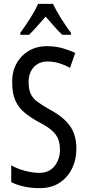

<svg xmlns="http://www.w3.org/2000/svg" viewBox="-20 -963 453 993"><path d="M375 -196Q375 -136 351.5 -89.5Q328 -43 286 -16.5Q244 10 187 10Q100 10 38 -21V-108Q72 -89 111 -79Q150 -69 184 -69Q234 -69 262 -104Q290 -139 290 -188Q290 -223 279.5 -247Q269 -271 245 -291Q221 -311 180 -332Q138 -355 107 -380.5Q76 -406 59.5 -443Q43 -480 43 -536Q42 -592 65.5 -634.5Q89 -677 130.5 -701Q172 -725 225 -724Q267 -724 304 -713.5Q341 -703 369 -689L342 -612Q282 -645 227 -645Q181 -645 154.5 -615.5Q128 -586 128 -540Q128 -503 138 -479.5Q148 -456 172.5 -437.5Q197 -419 238 -396Q308 -359 341.5 -312Q375 -265 375 -196ZM254 -943Q270 -909 296 -867.5Q322 -826 347 -793V-783H302Q281 -803 260 -827Q239 -851 216 -877Q193 -851 170.5 -825.5Q148 -800 130 -783H85V-793Q112 -830 137.5 -870.5Q163 -911 177 -943Z"/></svg>

Font: Noto Sans ExtraCondensed
Style: Regular
Weight: 400
Width: 2
Designer: Monotype Design Team
Foundry: Monotype Imaging Inc.
Version: Version 2.013; ttfautohint (v1.8.4.7-5d5b)